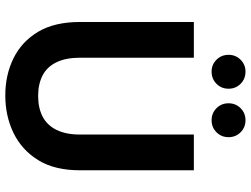

<svg xmlns="http://www.w3.org/2000/svg" viewBox="-131 -804 947 725"><g transform="rotate(90 342.5 -441.5)"><path d="M340 12Q263 12 200 -19Q137 -50 100 -112Q63 -174 63 -270V-700H198V-269Q198 -217 215 -181.5Q232 -146 264.5 -129Q297 -112 342 -112Q388 -112 420.5 -129Q453 -146 470.5 -181.5Q488 -217 488 -269V-700H623V-270Q623 -174 584.5 -112Q546 -50 482 -19Q418 12 340 12ZM250 -767Q224 -767 205.5 -785.5Q187 -804 187 -831Q187 -858 205.5 -876.5Q224 -895 250 -895Q278 -895 296.5 -876.5Q315 -858 315 -831Q315 -804 296.5 -785.5Q278 -767 250 -767ZM434 -767Q407 -767 388.5 -785.5Q370 -804 370 -831Q370 -858 388.5 -876.5Q407 -895 434 -895Q461 -895 479.5 -876.5Q498 -858 498 -831Q498 -804 479.5 -785.5Q461 -767 434 -767Z"/></g></svg>

Font: DM Sans 17pt
Style: Bold
Weight: 700
Version: Version 4.004;gftools[0.9.30]